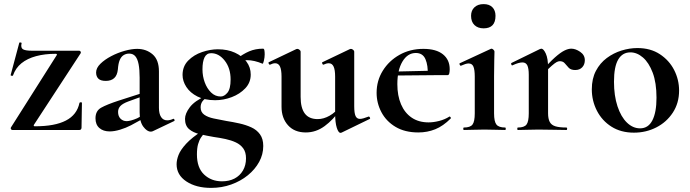

<svg xmlns="http://www.w3.org/2000/svg" viewBox="-20 -633 3359 935"><path d="M33 -12 256 -364Q260 -371 251 -371Q198 -371 155.5 -359.5Q113 -348 84.5 -325Q56 -302 43 -265Q42 -263 36.5 -264Q31 -265 32 -268L74 -425Q75 -427 81 -426Q87 -425 85 -422Q80 -400 92 -393Q104 -386 135 -386Q174 -386 232 -386Q290 -386 365 -386Q370 -386 372.5 -382Q375 -378 373 -374L145 -25Q142 -18 150 -18Q199 -18 236.5 -25Q274 -32 301 -46Q328 -60 344.5 -81.5Q361 -103 367 -132Q368 -135 373.5 -135Q379 -135 379 -132L377 -11Q377 -7 374.5 -3.5Q372 0 367 0Q318 0 260.5 0Q203 0 146 0Q89 0 40 0Q36 0 33.5 -4Q31 -8 33 -12Z M724 6Q720 8 714 8Q696 8 678 -16Q660 -40 660 -85V-255Q660 -294 655 -320Q650 -346 639 -359Q628 -372 609 -372Q594 -372 582 -364.5Q570 -357 563 -340.5Q556 -324 554 -295Q551 -266 536 -252.5Q521 -239 495 -239Q470 -239 459 -250Q448 -261 448 -280Q448 -302 469 -322.5Q490 -343 521.5 -359.5Q553 -376 587 -385.5Q621 -395 648 -395Q692 -395 723 -368.5Q754 -342 754 -285V-108Q754 -79 764.5 -63Q775 -47 794 -47Q808 -47 823 -54Q827 -56 829.5 -50.5Q832 -45 827 -43ZM514 7Q483 7 464 -9.5Q445 -26 445 -57Q445 -93 472.5 -108.5Q500 -124 558 -143L670 -179L674 -164L605 -139Q578 -129 566.5 -117Q555 -105 555 -88Q555 -67 567 -55Q579 -43 597 -43Q605 -43 618.5 -46.5Q632 -50 648 -57L703 -87L704 -70L618 -23Q593 -10 565 -1.5Q537 7 514 7Z M1008 282Q935 282 887.5 250.5Q840 219 840 167Q840 146 849.5 121.5Q859 97 886.5 67Q914 37 968 2L978 13Q968 23 959 36.5Q950 50 944.5 69.5Q939 89 939 119Q939 184 974 217Q1009 250 1061 250Q1096 250 1122 236.5Q1148 223 1163 197.5Q1178 172 1178 138Q1178 108 1164.5 89.5Q1151 71 1128.5 60.5Q1106 50 1078 44Q1050 38 1021 34Q986 28 953.5 20.5Q921 13 901 -4Q881 -21 881 -54Q881 -80 904.5 -111Q928 -142 984 -167L993 -161Q974 -151 965.5 -139Q957 -127 957 -110Q957 -87 974.5 -74.5Q992 -62 1021 -56Q1050 -50 1082 -44Q1114 -39 1145.5 -32Q1177 -25 1203.5 -13Q1230 -1 1246 21Q1262 43 1262 78Q1262 119 1242 155.5Q1222 192 1187 220.5Q1152 249 1106 265.5Q1060 282 1008 282ZM1028 -145Q977 -145 941.5 -163Q906 -181 887.5 -209.5Q869 -238 869 -268Q869 -310 896.5 -338Q924 -366 964 -379.5Q1004 -393 1041 -393Q1088 -393 1124 -376.5Q1160 -360 1180.5 -332.5Q1201 -305 1201 -270Q1201 -231 1174.5 -203Q1148 -175 1108.5 -160Q1069 -145 1028 -145ZM1055 -163Q1072 -163 1087.5 -181.5Q1103 -200 1103 -246Q1103 -301 1074.5 -337.5Q1046 -374 1008 -374Q986 -374 976 -353.5Q966 -333 966 -295Q966 -262 977 -232Q988 -202 1008 -182.5Q1028 -163 1055 -163ZM1129 -313 1131 -345Q1163 -370 1193.5 -383Q1224 -396 1261 -396Q1266 -396 1267.5 -388Q1269 -380 1269 -368Q1269 -354 1265 -337Q1261 -320 1258 -323Q1239 -331 1220 -335.5Q1201 -340 1183 -340Q1172 -340 1160 -338.5Q1148 -337 1135 -332Z M1469 12Q1414 12 1382.5 -23Q1351 -58 1351 -113V-260Q1351 -293 1343.5 -309Q1336 -325 1320 -325Q1309 -325 1295 -318Q1291 -317 1288.5 -323Q1286 -329 1289 -330L1423 -394Q1426 -395 1428 -395Q1433 -395 1438.5 -390.5Q1444 -386 1444 -382V-161Q1444 -107 1464.5 -80Q1485 -53 1527 -53Q1556 -53 1585 -69.5Q1614 -86 1631 -111L1637 -99Q1603 -50 1561 -19Q1519 12 1469 12ZM1705 -382V-116Q1705 -82 1711.5 -68Q1718 -54 1733 -54Q1740 -54 1750.5 -57Q1761 -60 1774 -65Q1778 -67 1781 -61.5Q1784 -56 1781 -54L1643 13Q1641 14 1638 14Q1628 14 1620 -11Q1612 -36 1612 -82V-260Q1612 -293 1604.5 -309Q1597 -325 1581 -325Q1570 -325 1555 -318Q1552 -317 1549.5 -323Q1547 -329 1550 -330L1684 -394Q1686 -395 1689 -395Q1694 -395 1699.5 -390.5Q1705 -386 1705 -382Z M2017 12Q1952 12 1906.5 -15Q1861 -42 1837.5 -86.5Q1814 -131 1814 -181Q1814 -240 1844 -288.5Q1874 -337 1925.5 -366Q1977 -395 2042 -395Q2104 -395 2137 -368.5Q2170 -342 2170 -296Q2170 -285 2168 -276Q2166 -267 2159 -267H2063Q2065 -314 2052 -344.5Q2039 -375 2005 -375Q1965 -375 1940 -333.5Q1915 -292 1915 -223Q1915 -167 1933 -125Q1951 -83 1985 -60Q2019 -37 2067 -37Q2091 -37 2118.5 -44Q2146 -51 2168 -65Q2170 -67 2173.5 -63Q2177 -59 2175 -56Q2138 -19 2099.5 -3.5Q2061 12 2017 12ZM1880 -265 1879 -284 2098 -289V-267Z M2239 0Q2236 0 2236 -6Q2236 -12 2239 -12Q2270 -12 2281 -26.5Q2292 -41 2292 -81V-260Q2292 -293 2285.5 -308.5Q2279 -324 2262 -324Q2255 -324 2245.5 -321Q2236 -318 2225 -313Q2221 -312 2218.5 -318Q2216 -324 2219 -325L2370 -395Q2372 -396 2373 -396Q2378 -396 2383 -391Q2388 -386 2388 -382Q2388 -370 2387 -342Q2386 -314 2386 -262V-81Q2386 -41 2397.5 -26.5Q2409 -12 2440 -12Q2443 -12 2443 -6Q2443 0 2440 0Q2420 0 2394 -1Q2368 -2 2339 -2Q2311 -2 2285 -1Q2259 0 2239 0ZM2335 -495Q2307 -495 2290.5 -511Q2274 -527 2274 -556Q2274 -582 2290.5 -597.5Q2307 -613 2335 -613Q2363 -613 2378 -597.5Q2393 -582 2393 -556Q2393 -495 2335 -495Z M2624 -271 2616 -284Q2655 -329 2682 -353Q2709 -377 2728 -386.5Q2747 -396 2762 -396Q2783 -396 2805.5 -380.5Q2828 -365 2828 -340Q2828 -319 2815.5 -305.5Q2803 -292 2781 -292Q2760 -292 2749.5 -303Q2739 -314 2730.5 -324.5Q2722 -335 2706 -335Q2699 -335 2690.5 -330.5Q2682 -326 2666.5 -312.5Q2651 -299 2624 -271ZM2502 0Q2499 0 2499 -6Q2499 -12 2502 -12Q2533 -12 2544 -26.5Q2555 -41 2555 -81V-269Q2555 -300 2548 -314.5Q2541 -329 2524 -329Q2515 -329 2503 -325.5Q2491 -322 2476 -315Q2472 -313 2470 -319Q2468 -325 2470 -326L2609 -394Q2615 -396 2616 -396Q2627 -396 2638 -372Q2649 -348 2649 -303V-81Q2649 -55 2657 -39.5Q2665 -24 2684.5 -18Q2704 -12 2738 -12Q2742 -12 2742 -6Q2742 0 2738 0Q2711 0 2676.5 -1Q2642 -2 2602 -2Q2574 -2 2548 -1Q2522 0 2502 0Z M3067 13Q3004 13 2958 -16Q2912 -45 2887 -93.5Q2862 -142 2862 -198Q2862 -250 2882 -288Q2902 -326 2935 -350.5Q2968 -375 3007 -387Q3046 -399 3084 -399Q3148 -399 3193.5 -369Q3239 -339 3263 -292Q3287 -245 3287 -192Q3287 -131 3256.5 -84.5Q3226 -38 3176 -12.5Q3126 13 3067 13ZM3097 -8Q3137 -8 3157 -47Q3177 -86 3177 -157Q3177 -230 3158.5 -279Q3140 -328 3111 -353Q3082 -378 3050 -378Q3011 -378 2990.5 -343Q2970 -308 2970 -235Q2970 -167 2987 -115.5Q3004 -64 3033 -36Q3062 -8 3097 -8Z"/></svg>

Font: Cormorant Light
Style: Regular
Weight: 300
Designer: Christian Thalmann (Catharsis Fonts)
Foundry: Catharsis Fonts
Version: Version 4.000